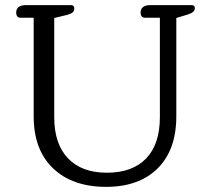

<svg xmlns="http://www.w3.org/2000/svg" viewBox="-20 -715 821 747"><path d="M111 -263V-646H60Q43 -646 43 -667Q43 -680 52.5 -687.5Q62 -695 79 -695H257Q269 -695 269 -682Q269 -672 262.5 -666.5Q256 -661 241 -657L191 -645V-259Q191 -155 244.5 -99Q298 -43 396 -43Q495 -43 548.5 -98.5Q602 -154 602 -259V-646H544Q527 -646 527 -667Q527 -680 536.5 -687.5Q546 -695 563 -695H726Q738 -695 738 -683Q738 -667 712 -659L666 -645V-263Q666 -132 593.5 -60Q521 12 393 12Q262 12 186.5 -60Q111 -132 111 -263Z"/></svg>

Font: Maitree
Style: Regular
Weight: 400
Designer: CadsonDemak Team
Foundry: CadsonDemak
Version: Version 1.000